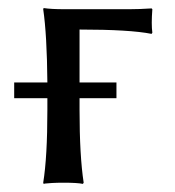

<svg xmlns="http://www.w3.org/2000/svg" viewBox="-20 -452 432 475"><path d="M97.2 -209H15.1V-248H97.2Q96.2 -365.7 86.9 -429.2L87.9 -432.1Q106 -429.2 140.1 -429.2H299.8Q324.7 -429.2 355 -431.2L356.9 -429.2Q354 -391.6 356.9 -371.1L355 -368.2Q301.3 -378.9 176.8 -378.9V-248H268.1V-209H176.8V-180.2Q176.8 -66.4 187 0L185.1 2.9Q171.4 0 137.2 0Q121.6 0 109.1 0.7Q96.7 1.5 92.3 2L87.9 2.9L86.9 0Q97.2 -63.5 97.2 -180.2Z"/></svg>

Font: Linux Biolinum G
Style: Regular
Weight: 400
Designer: Philipp H. Poll
Foundry: Philipp H. Poll
Version: Version 1.1.0 ; ttfautohint (v1.6)